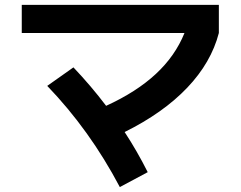

<svg xmlns="http://www.w3.org/2000/svg" viewBox="-20 -718 978 780"><path d="M171.9 -369.1 278.3 -444.3Q350.1 -368.7 411.1 -288.1Q534.2 -344.2 613 -417.5Q691.9 -490.7 729.5 -584H68.4V-698.2H869.1V-584Q837.9 -463.9 740.5 -361.6Q643.1 -259.3 486.3 -181.6Q536.6 -105 580.1 -18.6L466.8 42Q344.7 -189.5 171.9 -369.1Z"/></svg>

Font: Pretendard JP
Style: Bold
Weight: 700
Designer: Base glyphs from Inter by Rasmus Andersson; Hangeul glyphs from Noto Sans CJK(Source Han Sans) by Jang Soo-young and Kan
Foundry: Kil Hyung-jin
Version: Version 1.309